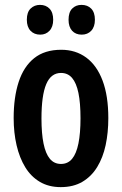

<svg xmlns="http://www.w3.org/2000/svg" viewBox="-20 -757 500 787"><path d="M424 -273Q424 -213 413 -162Q402 -111 378.5 -72.5Q355 -34 318 -12Q281 10 229 10Q180 10 143.5 -11.5Q107 -33 83.5 -71.5Q60 -110 48 -161.5Q36 -213 36 -273Q36 -358 56.5 -421Q77 -484 120 -518.5Q163 -553 231 -553Q290 -553 333.5 -521Q377 -489 400.5 -426.5Q424 -364 424 -273ZM150 -271Q150 -210 158.5 -168.5Q167 -127 184.5 -106Q202 -85 230 -85Q258 -85 275.5 -106Q293 -127 301.5 -169Q310 -211 310 -272Q310 -335 301.5 -376Q293 -417 275.5 -437.5Q258 -458 230 -458Q189 -458 169.5 -412Q150 -366 150 -271ZM90 -676Q90 -707 105.5 -722Q121 -737 144 -737Q168 -737 183 -721.5Q198 -706 198 -676Q198 -647 183 -631Q168 -615 145 -615Q120 -615 105 -631Q90 -647 90 -676ZM261 -676Q261 -707 276 -722Q291 -737 314 -737Q339 -737 354 -721.5Q369 -706 369 -676Q369 -647 354 -631Q339 -615 315 -615Q290 -615 275.5 -631Q261 -647 261 -676Z"/></svg>

Font: Noto Sans Display ExtraCondensed SemiBold
Style: Regular
Weight: 600
Width: 2
Designer: Monotype Design Team
Foundry: Monotype Imaging Inc.
Version: Version 2.003